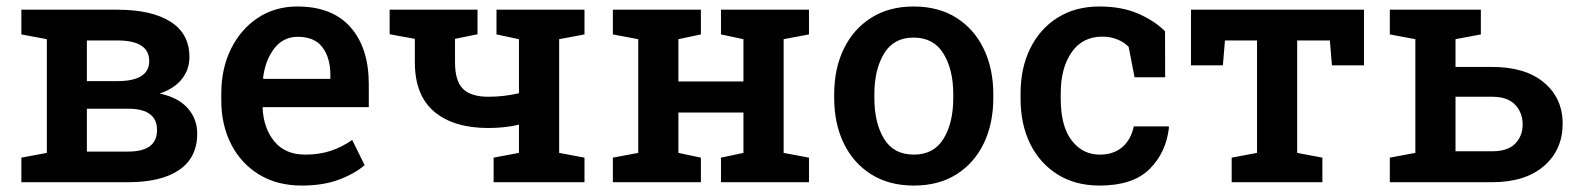

<svg xmlns="http://www.w3.org/2000/svg" viewBox="-20 -558 4834 588"><path d="M45.4 0V-75.2L123.5 -89.8V-438L45.4 -452.6V-528.3H338.9Q443.8 -528.3 502 -491.7Q560.1 -455.1 560.1 -383.3Q560.1 -345.2 537.1 -316.2Q514.2 -287.1 469.2 -271.5Q526.4 -259.3 555.2 -226.3Q584 -193.4 584 -148.9Q584 -75.7 529.1 -37.8Q474.1 0 372.6 0ZM246.1 -309.6H340.8Q437 -310.1 437 -371.1Q437 -434.1 339.4 -434.1H246.1ZM246.1 -93.8H372.6Q460.9 -93.8 460.9 -159.7Q460.9 -225.1 372.6 -225.1H246.1Z M904.3 10.3Q829.1 10.3 773.9 -23.2Q718.8 -56.6 688.2 -115.7Q657.7 -174.8 657.7 -251V-271.5Q657.7 -348.6 687.7 -408.9Q717.8 -469.2 770.3 -503.7Q822.8 -538.1 890.6 -538.1Q997.6 -538.1 1053.5 -474.6Q1109.4 -411.1 1109.4 -300.3V-230H785.2L784.2 -227.5Q787.1 -165 820.3 -124.8Q853.5 -84.5 915 -84.5Q958 -84.5 993.2 -96.2Q1028.3 -107.9 1058.6 -129.4L1096.7 -52.2Q1065.4 -25.4 1017.3 -7.6Q969.2 10.3 904.3 10.3ZM787.1 -316.4H991.7V-329.1Q991.7 -380.9 967.5 -413.1Q943.4 -445.3 892.1 -445.3Q847.2 -445.3 819.6 -409.2Q792 -373 785.6 -318.8Z M1491.7 0V-75.2L1569.3 -89.8V-176.3Q1547.4 -170.9 1523.7 -168.5Q1500 -166 1475.6 -166Q1369.1 -166 1309.8 -216.1Q1250.5 -266.1 1250.5 -367.2V-439L1173.3 -453.1V-528.3H1442.4V-453.1L1373.5 -439V-367.2Q1373.5 -310.1 1397.9 -285.9Q1422.4 -261.7 1475.6 -261.7Q1523.9 -261.7 1569.3 -272.5V-438L1500.5 -452.6V-528.3H1770V-452.6L1692.4 -438V-89.8L1770 -75.2V0Z M1856.9 0V-75.2L1934.6 -89.8V-438L1856.9 -452.6V-528.3H2126.5V-452.6L2057.6 -438V-308.6H2256.8V-438L2188 -452.6V-528.3H2457.5V-452.6L2379.9 -438V-89.8L2457.5 -75.2V0H2188V-75.2L2256.8 -89.8V-213.4H2057.6V-89.8L2126.5 -75.2V0Z M2778.8 10.3Q2702.6 10.3 2647.9 -24.2Q2593.3 -58.6 2564 -119.1Q2534.7 -179.7 2534.7 -258.8V-269Q2534.7 -347.7 2564 -408.2Q2593.3 -468.8 2647.9 -503.4Q2702.6 -538.1 2777.8 -538.1Q2854 -538.1 2908.7 -503.7Q2963.4 -469.2 2992.7 -408.4Q3022 -347.7 3022 -269V-258.8Q3022 -179.2 2992.7 -118.7Q2963.4 -58.1 2908.9 -23.9Q2854.5 10.3 2778.8 10.3ZM2778.8 -84.5Q2839.8 -84.5 2869.6 -133.1Q2899.4 -181.6 2899.4 -258.8V-269Q2899.4 -344.7 2869.4 -393.8Q2839.4 -442.9 2777.8 -442.9Q2716.8 -442.9 2687.3 -393.8Q2657.7 -344.7 2657.7 -269V-258.8Q2657.7 -181.6 2687.3 -133.1Q2716.8 -84.5 2778.8 -84.5Z M3347.7 10.3Q3273.4 10.3 3219 -23.7Q3164.6 -57.6 3135 -117.4Q3105.5 -177.2 3105.5 -255.4V-272.5Q3105.5 -349.1 3134.8 -409.2Q3164.1 -469.2 3218.5 -503.7Q3272.9 -538.1 3347.2 -538.1Q3415 -538.1 3465.3 -516.4Q3515.6 -494.6 3547.9 -462.4L3548.3 -321.3H3454.6L3436.5 -414.6Q3422.9 -428.7 3401.9 -437.3Q3380.9 -445.8 3356 -445.8Q3294.9 -445.8 3261.7 -397.7Q3228.5 -349.6 3228.5 -272.5V-255.4Q3228.5 -171.4 3262 -127.9Q3295.4 -84.5 3348.1 -84.5Q3390.1 -84.5 3417 -107.4Q3443.8 -130.4 3452.1 -170.9H3558.6L3560.1 -168Q3551.3 -90.3 3500.2 -40Q3449.2 10.3 3347.7 10.3Z M3752 0V-75.2L3829.6 -89.8V-434.1H3731.4L3725.1 -357.9H3627.4V-528.3H4157.2V-357.9H4059.1L4052.7 -434.1H3952.6V-89.8L4029.8 -75.2V0Z M4549.8 -353Q4651.4 -353 4708.5 -305.2Q4765.6 -257.3 4765.6 -179.2Q4765.6 -99.1 4708.3 -49.6Q4650.9 0 4549.8 0H4236.3V-75.2L4314.5 -89.8V-438L4236.3 -452.6V-528.3H4515.1V-452.6L4437.5 -438V-353ZM4549.8 -94.7Q4597.2 -94.7 4620.1 -117.9Q4643.1 -141.1 4643.1 -176.8Q4643.1 -212.9 4620.1 -237.3Q4597.2 -261.7 4549.8 -261.7H4437.5V-94.7Z"/></svg>

Font: Roboto Slab Medium
Style: Regular
Weight: 500
Designer: Google
Version: Version 2.001; ttfautohint (v1.8.3)